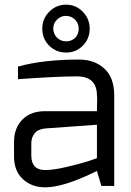

<svg xmlns="http://www.w3.org/2000/svg" viewBox="-20 -796 559 822"><path d="M161 -673Q161 -716 191 -746Q221 -776 263 -776Q305 -776 334 -746Q364 -716 364 -673Q364 -630 334 -600Q305 -571 263 -571Q221 -571 191 -600Q161 -630 161 -673ZM224 -712Q208 -696 208 -674Q208 -651 224 -635Q240 -619 263 -619Q286 -619 302 -634Q317 -650 317 -673Q317 -696 301 -712Q285 -728 262 -728Q240 -728 224 -712ZM57 -511Q165 -541 319 -541Q384 -541 426 -503Q469 -465 469 -387V0H414L395 -64L380 -57Q250 6 173 6Q116 6 78 -29Q40 -64 40 -126V-187Q40 -248 76 -284Q111 -320 173 -320H340H395Q396 -353 396 -370Q396 -386 395 -387Q395 -469 309 -469Q223 -469 57 -457ZM114 -131Q114 -68 173 -68Q209 -68 264 -81Q320 -94 358 -106L395 -119V-262L173 -246Q143 -243 128 -225Q114 -207 114 -181Z"/></svg>

Font: Mina
Style: Regular
Weight: 400
Version: Version 1.000